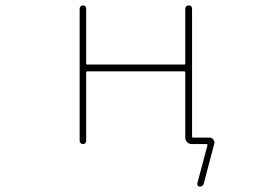

<svg xmlns="http://www.w3.org/2000/svg" viewBox="-20 -564 1040 719"><path d="M727.5 134.8Q723.6 134.8 720.7 131.3Q717.8 127.9 718.8 123L756.8 -19.5Q757.8 -24.4 753.9 -24.4H698.2Q688.5 -24.4 681.2 -31.2Q673.8 -38.1 673.8 -48.8V-292Q673.8 -296.9 668.9 -296.9H307.6Q302.7 -296.9 302.7 -292V-36.1Q302.7 -31.2 299.3 -27.8Q295.9 -24.4 291 -24.4Q286.1 -24.4 282.2 -27.8Q278.3 -31.2 278.3 -36.1V-532.2Q278.3 -537.1 282.2 -540.5Q286.1 -543.9 291 -543.9Q295.9 -543.9 299.3 -540.5Q302.7 -537.1 302.7 -532.2V-326.2Q302.7 -322.3 307.6 -322.3H668.9Q673.8 -322.3 673.8 -326.2V-531.2Q673.8 -537.1 677.7 -540.5Q681.6 -543.9 687 -543.9Q692.4 -543.9 695.8 -540.5Q699.2 -537.1 699.2 -531.2V-52.7Q699.2 -48.8 704.1 -48.8H763.7Q773.4 -48.8 779.3 -41Q783.2 -36.1 783.2 -30.3Q783.2 -27.3 782.2 -25.4L743.2 123Q740.2 134.8 727.5 134.8Z"/></svg>

Font: Rounded-X Mgen+ 1mn thin
Style: Regular
Weight: 100
Designer: [Source Han Sans]
Ryoko NISHIZUKA  (kana & ideographs); Paul D. Hunt (Latin, Greek & Cyrillic); Wenlong ZHANG  (bopomofo
Version: Version 1.059.20150602